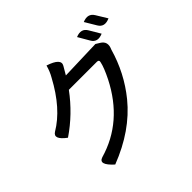

<svg xmlns="http://www.w3.org/2000/svg" viewBox="-204 -1081 1408 1408"><g transform="rotate(-45 500.0 -377.5)"><path d="M707 -781Q771 -808 801 -757L852 -671Q786 -643 757 -695L707 -781ZM820 -824Q884 -851 915 -800L967 -715Q902 -686 872 -737L820 -824ZM401 -792Q517 -754 487 -703L450 -640L766 -650L797 -631Q848 -600 820 -539Q766 -349 644 -199Q498 -20 244 78Q151 -6 215 -27Q500 -109 648 -400Q690 -484 699 -530Q704 -550 681 -550H391Q284 -405 138 -306Q50 -371 101 -404Q252 -493 364 -702Q388 -743 401 -792Z"/></g></svg>

Font: Swei Half Moon CJK TC
Style: Medium
Weight: 500
Version: Version 2.125